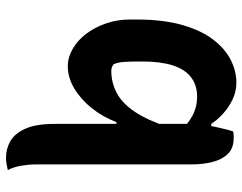

<svg xmlns="http://www.w3.org/2000/svg" viewBox="-104 -692 808 640"><g transform="rotate(-90 300.0 -372.0)"><path d="M182 1Q179 2 175 2.5Q171 3 167 3Q163 3 160 3Q126 3 107 -16.5Q88 -36 80 -68Q72 -100 72 -136Q72 -211 72 -275Q72 -339 72 -398Q72 -457 72 -519Q72 -581 72 -653Q72 -679 67.5 -705.5Q63 -732 53 -750Q58 -751 63 -752Q68 -753 73 -754Q78 -755 83 -755.5Q88 -756 94 -756Q124 -756 149.5 -741.5Q175 -727 191 -691.5Q207 -656 207 -594Q207 -536 207 -480.5Q207 -425 207 -370Q207 -315 207 -260Q207 -205 207 -149Q207 -135 205.5 -119Q204 -103 202 -87Q200 -71 196.5 -55.5Q193 -40 189.5 -25.5Q186 -11 182 1ZM185 -72V-173Q206 -150 234.5 -134.5Q263 -119 298 -119Q337 -119 363.5 -140Q390 -161 402.5 -201.5Q415 -242 415 -301V-312Q415 -344 413.5 -364Q412 -384 406 -397Q401 -401 395.5 -403Q390 -405 384 -405Q344 -405 309.5 -386.5Q275 -368 247 -326Q219 -284 195 -212V-388H213Q230 -433 259 -469.5Q288 -506 324.5 -528Q361 -550 399 -550Q429 -550 457.5 -533.5Q486 -517 507.5 -488.5Q529 -460 542 -422.5Q555 -385 555 -342V-321Q555 -233 537 -169.5Q519 -106 488.5 -66Q458 -26 420.5 -7Q383 12 344 12Q315 12 288 -1Q261 -14 240 -33.5Q219 -53 207 -72Z"/></g></svg>

Font: Recursive Monospace Casual
Style: Bold
Weight: 700
Version: Version 1.047